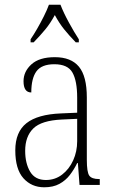

<svg xmlns="http://www.w3.org/2000/svg" viewBox="-20 -786 486 816"><path d="M168 10Q114 10 79.5 -28.5Q45 -67 45 -147Q45 -225 92.5 -262.5Q140 -300 239 -304L308 -307V-371Q308 -442 288 -477.5Q268 -513 211 -513Q157 -513 135 -483Q113 -453 113 -393Q80 -393 80 -441Q80 -482 113.5 -512.5Q147 -543 213 -543Q282 -543 315.5 -502.5Q349 -462 349 -372V-107Q349 -54 359.5 -39.5Q370 -25 401 -25H404V0H318L311 -93H308Q295 -66 277 -42.5Q259 -19 232.5 -4.5Q206 10 168 10ZM175 -21Q214 -21 244 -44Q274 -67 291 -104.5Q308 -142 308 -186V-281L243 -278Q156 -274 121.5 -240Q87 -206 87 -145Q87 -92 108 -56.5Q129 -21 175 -21ZM110 -619Q123 -638 138 -664Q153 -690 166.5 -717Q180 -744 188 -766H237Q250 -732 273 -690Q296 -648 315 -619V-606H302Q273 -636 252.5 -661.5Q232 -687 213 -722Q194 -687 173 -661.5Q152 -636 123 -606H110Z"/></svg>

Font: Noto Serif Myanmar Condensed ExtraLight
Style: Regular
Weight: 200
Width: 3
Designer: Ben Mitchell and the Monotype Design Team
Foundry: Monotype Imaging Inc.
Version: Version 2.106; ttfautohint (v1.8.4.7-5d5b)